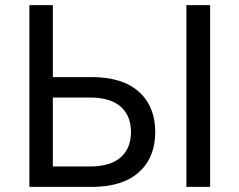

<svg xmlns="http://www.w3.org/2000/svg" viewBox="-20 -732 938 752"><path d="M95 -712H187V-430H339Q460 -430 524 -372.5Q588 -315 588 -215Q588 -115 524 -57.5Q460 0 339 0H95ZM710 0V-712H803V0ZM332 -350H187V-80H332Q412 -80 452.5 -115.5Q493 -151 493 -215Q493 -279 452.5 -314.5Q412 -350 332 -350Z"/></svg>

Font: CST
Style: Regular
Weight: 400
Version: Version 1.00